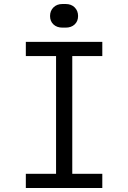

<svg xmlns="http://www.w3.org/2000/svg" viewBox="-20 -939 640 959"><path d="M491 0H109V-71H260V-659H109V-730H491V-659H341V-71H491ZM292 -801Q264 -801 247 -817Q230 -833 230 -859Q230 -885 247 -902Q264 -919 292 -919H308Q336 -919 353 -902Q370 -885 370 -859Q370 -833 353 -817Q336 -801 308 -801Z"/></svg>

Font: JetBrains Mono Semi Light
Style: Regular
Weight: 350
Monospace: yes
Designer: Philipp Nurullin, Konstantin Bulenkov
Foundry: JetBrains
Version: 2.002